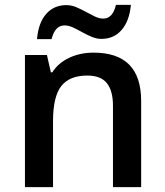

<svg xmlns="http://www.w3.org/2000/svg" viewBox="-20 -765 675 785"><path d="M557.1 0H441.9V-332Q441.9 -394.5 416.7 -425.3Q391.6 -456.1 336.9 -456.1Q264.2 -456.1 230.5 -413.1Q196.8 -370.1 196.8 -269V0H82V-540H171.9L188 -469.2H193.8Q218.3 -507.8 263.2 -528.8Q308.1 -549.8 362.8 -549.8Q557.1 -549.8 557.1 -352.1ZM395 -606Q374.5 -606 354.7 -614.5Q335 -623 315.9 -633.5Q296.9 -644 278.8 -652.6Q260.7 -661.1 244.1 -661.1Q204.6 -661.1 190.9 -605H131.3Q137.2 -672.9 169.2 -708.5Q201.2 -744.1 251 -744.1Q272 -744.1 292 -735.6Q312 -727.1 331.1 -716.6Q350.1 -706.1 367.9 -697.5Q385.7 -689 402.3 -689Q440.9 -689 454.1 -745.1H515.1Q509.3 -679.7 477.5 -642.8Q445.8 -606 395 -606Z"/></svg>

Font: f1_31487          
Style: Regular
Weight: 600
Foundry: Ascender Corporation
Version: Version 1.10